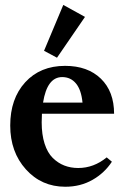

<svg xmlns="http://www.w3.org/2000/svg" viewBox="-20 -728 472 760"><path d="M205.6 -499.5 154.3 -526.9 230.5 -708.5 316.4 -661.1ZM238.3 11.2Q144.5 11.2 82.5 -57.6Q20.5 -126.5 20.5 -231Q20.5 -337.4 79.8 -402.3Q139.2 -467.3 237.8 -467.3Q327.1 -467.3 379.4 -416.5Q431.6 -365.7 431.6 -277.8H146Q145 -255.4 145 -243.7Q145 -195.3 156.5 -159.4Q168 -123.5 188.7 -103Q209.5 -82.5 234.6 -72.8Q259.8 -63 289.6 -63Q351.1 -63 402.3 -105L422.9 -87.9Q393.6 -43 345.9 -15.9Q298.3 11.2 238.3 11.2ZM226.1 -422.9Q166.5 -422.9 150.4 -321.8H306.6Q301.8 -372.1 280.8 -397.5Q259.8 -422.9 226.1 -422.9Z"/></svg>

Font: Elstob 6pt
Style: Bold
Weight: 700
Designer: Peter S. Baker
Version: Version 1.015